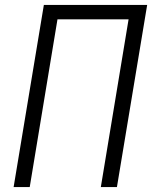

<svg xmlns="http://www.w3.org/2000/svg" viewBox="-20 -755 640 775"><path d="M35 0 157 -735H574L452 0H387L499 -677H212L100 0Z"/></svg>

Font: Iosevka Curly LtExObl
Style: Regular
Weight: 300
Width: 7
Italic angle: -9°
Monospace: yes
Designer: Belleve Invis
Foundry: Belleve Invis
Version: Version 11.1.0; ttfautohint (v1.8.3)